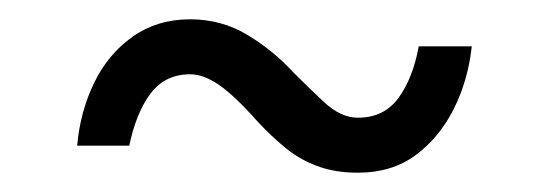

<svg xmlns="http://www.w3.org/2000/svg" viewBox="-20 -416 569 199"><path d="M351 -237Q327 -237 308.5 -244Q290 -251 275.5 -263Q261 -275 247 -290Q223 -317 207 -328Q191 -339 177 -339Q151 -339 136 -319Q121 -299 114 -265H60Q63 -300 77.5 -330Q92 -360 117.5 -378Q143 -396 177 -396Q210 -396 237 -379.5Q264 -363 284 -341Q298 -327 315.5 -310.5Q333 -294 351 -294Q378 -294 393 -314.5Q408 -335 414 -368H469Q465 -332 450 -302.5Q435 -273 410.5 -255Q386 -237 351 -237Z"/></svg>

Font: Figtree Light
Style: Regular
Weight: 300
Designer: Erik Kennedy
Foundry: Erik Kennedy
Version: Version 2.001;gftools[0.9.30]